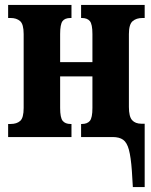

<svg xmlns="http://www.w3.org/2000/svg" viewBox="-20 -556 612 779"><path d="M515 137Q511 81 503 51.5Q495 22 479.5 11Q464 0 437 0H309V-53H312Q334 -53 344.5 -65.5Q355 -78 355 -118V-246H224V-118Q224 -78 234.5 -65.5Q245 -53 266 -53H270V0H13V-53H23Q48 -53 62 -65.5Q76 -78 76 -118V-418Q76 -458 61.5 -470.5Q47 -483 23 -483H13V-536H270V-483H266Q243 -483 233.5 -470Q224 -457 224 -418V-304H355V-418Q355 -458 344.5 -470.5Q334 -483 312 -483H309V-536H567V-483H558Q533 -483 518 -470Q503 -457 503 -418V-122Q503 -83 516 -68.5Q529 -54 554 -54H567V203H519Z"/></svg>

Font: Noto Serif ExtraCondensed ExtraBold
Style: Regular
Weight: 800
Width: 2
Designer: Monotype Design Team
Foundry: Monotype Imaging Inc.
Version: Version 2.013; ttfautohint (v1.8.4.7-5d5b)